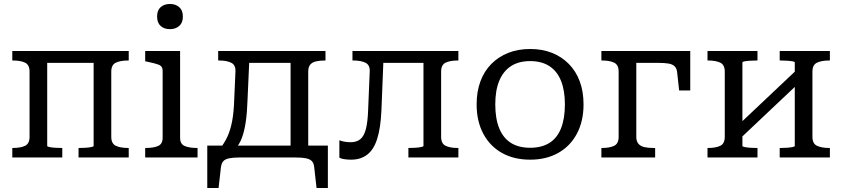

<svg xmlns="http://www.w3.org/2000/svg" viewBox="-20 -794 4245 968"><path d="M129 -104V-433Q129 -467 106.5 -478Q84 -489 45 -489H42V-537H218V-58Q218 -55 230 -52.5Q242 -50 259 -49Q276 -48 290 -48H294V0H42V-48H45Q84 -48 106.5 -59Q129 -70 129 -104ZM452 -58V-537H629V-489H626Q587 -489 564 -478Q541 -467 541 -433V-104Q541 -70 564 -59Q587 -48 626 -48H629V0H376V-48H380Q394 -48 411 -49Q428 -50 440 -52.5Q452 -55 452 -58ZM173 -477V-537H508V-477Z M837 -647Q808 -647 790 -663Q772 -679 772 -711Q772 -742 790 -758Q808 -774 837 -774Q865 -774 883.5 -758Q902 -742 902 -711Q902 -679 883.5 -663Q865 -647 837 -647ZM888 -537V-99Q888 -68 911 -58Q934 -48 973 -48H976V0H712V-48H715Q754 -48 777 -58Q800 -68 800 -99V-438Q800 -460 781 -467.5Q762 -475 722 -483L712 -485V-537Z M1445 -19V-537H1621V-489H1618Q1592 -489 1573 -484.5Q1554 -480 1544 -468Q1534 -456 1534 -433V-19ZM1212 -477V-537H1496V-477ZM1564 48Q1562 28 1552 18Q1542 8 1522.5 4Q1503 0 1471 0H1187Q1156 0 1136 4Q1116 8 1106.5 18Q1097 28 1094 48L1082 154H1025V-60H1633V154H1576ZM1161 -295 1167 -432Q1169 -466 1146 -477.5Q1123 -489 1085 -489H1080V-537H1239L1228 -292Q1226 -227 1219 -179.5Q1212 -132 1199.5 -99Q1187 -66 1166 -42H1087Q1112 -73 1127 -106Q1142 -139 1150.5 -184Q1159 -229 1161 -295Z M1836 -240 1844 -432Q1846 -466 1823 -477.5Q1800 -489 1762 -489H1757V-537H1915L1903 -237Q1899 -148 1881.5 -93.5Q1864 -39 1831 -14Q1798 11 1750 11Q1732 11 1715.5 8.5Q1699 6 1691 1V-87Q1697 -84 1712.5 -80.5Q1728 -77 1748 -77Q1779 -77 1797.5 -93Q1816 -109 1825 -144.5Q1834 -180 1836 -240ZM2115 -58V-537H2291V-489H2288Q2249 -489 2226.5 -478Q2204 -467 2204 -433V-104Q2204 -70 2226.5 -59Q2249 -48 2288 -48H2291V0H2039V-48H2042Q2056 -48 2073 -49Q2090 -50 2102.5 -52.5Q2115 -55 2115 -58ZM1888 -477V-537H2171V-477Z M2922 -268Q2922 -183 2888.5 -120Q2855 -57 2794.5 -23Q2734 11 2653 11Q2571 11 2510.5 -23Q2450 -57 2416.5 -120Q2383 -183 2383 -268Q2383 -332 2402 -383.5Q2421 -435 2457 -471.5Q2493 -508 2542.5 -527.5Q2592 -547 2653 -547Q2714 -547 2763 -527.5Q2812 -508 2848 -471.5Q2884 -435 2903 -383.5Q2922 -332 2922 -268ZM2477 -268Q2477 -196 2497 -147Q2517 -98 2556 -73.5Q2595 -49 2653 -49Q2711 -49 2750 -73.5Q2789 -98 2808.5 -147Q2828 -196 2828 -268Q2828 -338 2808.5 -386.5Q2789 -435 2750 -460.5Q2711 -486 2653 -486Q2595 -486 2556 -460.5Q2517 -435 2497 -386.5Q2477 -338 2477 -268Z M3099 -104V-433Q3099 -467 3076.5 -478Q3054 -489 3015 -489H3012V-537H3188V-104Q3188 -82 3198.5 -69.5Q3209 -57 3228 -52.5Q3247 -48 3273 -48H3283V0H3012V-48H3015Q3054 -48 3076.5 -59Q3099 -70 3099 -104ZM3130 -477V-537H3460V-338H3404L3394 -429Q3392 -449 3381.5 -459.5Q3371 -470 3351 -473.5Q3331 -477 3299 -477Z M3634 -104V-433Q3634 -467 3611.5 -478Q3589 -489 3550 -489H3547V-537H3799V-489H3795Q3781 -489 3764 -488Q3747 -487 3735 -485Q3723 -483 3723 -479V-58Q3723 -55 3735 -52.5Q3747 -50 3764 -49Q3781 -48 3795 -48H3799V0H3547V-48H3550Q3589 -48 3611.5 -59Q3634 -70 3634 -104ZM3987 -58V-479Q3987 -483 3975 -485Q3963 -487 3946 -488Q3929 -489 3915 -489H3911V-537H4164V-489H4161Q4122 -489 4099 -478Q4076 -467 4076 -433V-104Q4076 -70 4099 -59Q4122 -48 4161 -48H4164V0H3911V-48H3915Q3929 -48 3946 -49Q3963 -50 3975 -52.5Q3987 -55 3987 -58ZM3712 -96 3674 -137 3998 -443 4036 -402Z"/></svg>

Font: Roboto Serif
Style: Regular
Weight: 400
Designer: Greg Gazdowicz
Foundry: Commercial Type
Version: Version 1.008